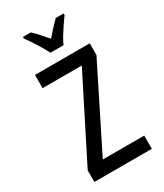

<svg xmlns="http://www.w3.org/2000/svg" viewBox="-229 -1030 958 1120"><g transform="rotate(-30 250.0 -470.5)"><path d="M61 0V-78L337 -625H73V-714H442V-636L169 -89H448V0ZM216 -781Q200 -813 174 -855Q148 -897 123 -930V-941H176Q195 -924 216.5 -899.5Q238 -875 260 -850Q285 -879 302.5 -898Q320 -917 344 -941H397V-930Q382 -910 364.5 -884Q347 -858 330.5 -831Q314 -804 304 -781Z"/></g></svg>

Font: Noto Sans Mono ExtraCondensed Medium
Style: Regular
Weight: 500
Width: 2
Designer: Monotype Design Team
Foundry: Monotype Imaging Inc.
Version: Version 2.014